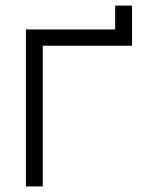

<svg xmlns="http://www.w3.org/2000/svg" viewBox="-20 -668 519 688"><path d="M392.7 -647.9V-562.5H72.9V0H133.3V-504.2H453.1V-647.9Z"/></svg>

Font: Manrope3 Light
Style: Regular
Weight: 300
Designer: Mikhail Sharanda
Foundry: Mikhail Sharanda
Version: Version 3.000;PS 003.000;hotconv 1.0.88;makeotf.lib2.5.64775